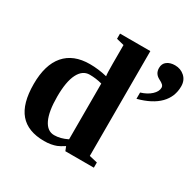

<svg xmlns="http://www.w3.org/2000/svg" viewBox="-154 -857 1041 1031"><g transform="rotate(30 366.5 -342.0)"><path d="M357.9 -25.9Q330.6 -8.3 315.9 -2.7Q301.3 2.9 282.7 6.3Q264.2 9.8 241.7 9.8Q140.1 9.8 90.3 -48.6Q40.5 -106.9 40.5 -228Q40.5 -347.2 94 -409.2Q147.5 -471.2 249 -471.2Q302.2 -471.2 356.4 -458Q353.5 -474.1 353.5 -533.7V-649.9L306.6 -661.6V-693.8H494.6V-43.9L544.9 -32.2V0H368.2ZM183.6 -231.9Q183.6 -140.6 206.5 -92.5Q229.5 -44.4 272.5 -44.4Q311.5 -44.4 353.5 -65.4V-411.1Q315.4 -421.4 276.4 -421.4Q232.4 -421.4 208 -373.3Q183.6 -325.2 183.6 -231.9ZM732.9 -612.3Q732.9 -547.9 688.7 -502.7Q644.5 -457.5 558.1 -434.6V-473.6Q597.2 -485.4 621.1 -507.6Q645 -529.8 645 -553.2Q645 -563 637.7 -570.3Q630.4 -577.6 612.8 -586.4Q580.1 -603 580.1 -638.7Q580.1 -666 599.4 -680.2Q618.7 -694.3 648.4 -694.3Q683.6 -694.3 708.3 -671.9Q732.9 -649.4 732.9 -612.3Z"/></g></svg>

Font: Tinos
Style: Bold
Weight: 700
Designer: Steve Matteson
Foundry: Monotype Imaging Inc.
Version: Version 1.23